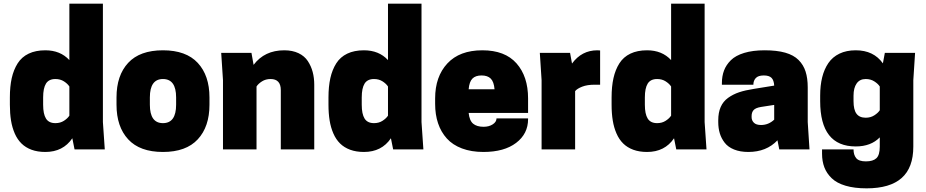

<svg xmlns="http://www.w3.org/2000/svg" viewBox="-20 -820 5082 1054"><path d="M229 -543.9Q311 -543.9 360.8 -490.2V-799.8H544.9V-149.9L555.2 0H389.2L377 -61Q326.2 14.2 229 14.2Q186 14.2 153.1 2Q120.1 -10.3 97.7 -32.5Q75.2 -54.7 61 -87.2Q46.9 -119.6 40.5 -158.4Q34.2 -197.3 34.2 -245.1V-285.2Q34.2 -345.2 44.4 -391.1Q54.7 -437 76.9 -472.2Q99.1 -507.3 137.5 -525.6Q175.8 -543.9 229 -543.9ZM360.8 -185.1V-345.2Q351.1 -360.4 331.1 -373.3Q311 -386.2 284.2 -386.2Q248 -386.2 232.4 -361.1Q216.8 -335.9 216.8 -285.2V-245.1Q216.8 -194.3 232.4 -169.2Q248 -144 284.2 -144Q311 -144 331.1 -157Q351.1 -169.9 360.8 -185.1Z M619.6 -245.1V-285.2Q619.6 -405.8 683.6 -474.9Q747.6 -543.9 874.5 -543.9Q1001.5 -543.9 1065.7 -474.6Q1129.9 -405.3 1129.9 -285.2V-245.1Q1129.9 -124.5 1065.7 -55.2Q1001.5 14.2 874.5 14.2Q747.6 14.2 683.6 -55.2Q619.6 -124.5 619.6 -245.1ZM874.5 -144Q946.8 -144 946.8 -245.1V-285.2Q946.8 -386.2 874.5 -386.2Q802.7 -386.2 802.7 -285.2V-245.1Q802.7 -144 874.5 -144Z M1705.1 0H1521.5V-325.2Q1521.5 -386.2 1465.3 -386.2Q1438.5 -386.2 1418.2 -373.3Q1397.9 -360.4 1388.2 -345.2V0H1204.1V-379.9L1194.3 -529.8H1360.4L1372.1 -463.9Q1432.1 -543.9 1540.5 -543.9Q1585.4 -543.9 1618.7 -528.1Q1651.9 -512.2 1669.9 -484.6Q1688 -457 1696.5 -424.8Q1705.1 -392.6 1705.1 -355Z M1978 -543.9Q2060.1 -543.9 2109.9 -490.2V-799.8H2293.9V-149.9L2304.2 0H2138.2L2126 -61Q2075.2 14.2 1978 14.2Q1935.1 14.2 1902.1 2Q1869.1 -10.3 1846.7 -32.5Q1824.2 -54.7 1810.1 -87.2Q1795.9 -119.6 1789.6 -158.4Q1783.2 -197.3 1783.2 -245.1V-285.2Q1783.2 -345.2 1793.5 -391.1Q1803.7 -437 1825.9 -472.2Q1848.1 -507.3 1886.5 -525.6Q1924.8 -543.9 1978 -543.9ZM2109.9 -185.1V-345.2Q2100.1 -360.4 2080.1 -373.3Q2060.1 -386.2 2033.2 -386.2Q1997.1 -386.2 1981.4 -361.1Q1965.8 -335.9 1965.8 -285.2V-245.1Q1965.8 -194.3 1981.4 -169.2Q1997.1 -144 2033.2 -144Q2060.1 -144 2080.1 -157Q2100.1 -169.9 2109.9 -185.1Z M2878.9 -200.2H2552.7Q2557.1 -157.7 2577.4 -140.9Q2597.7 -124 2634.8 -124Q2664.6 -124 2685.1 -137.5Q2705.6 -150.9 2705.6 -169.9H2878.9V-166Q2878.9 -85.4 2813.2 -35.6Q2747.6 14.2 2633.8 14.2Q2567.4 14.2 2516.1 -5.1Q2464.8 -24.4 2432.9 -59.8Q2400.9 -95.2 2384.8 -143.1Q2368.7 -190.9 2368.7 -250V-279.8Q2368.7 -399.4 2435.8 -471.7Q2502.9 -543.9 2627.9 -543.9Q2752 -543.9 2815.4 -472.2Q2878.9 -400.4 2878.9 -279.8ZM2552.7 -330.1H2694.8Q2691.4 -371.1 2674.1 -388.4Q2656.7 -405.8 2623.5 -405.8Q2590.3 -405.8 2573.2 -388.4Q2556.2 -371.1 2552.7 -330.1Z M3259.3 -543.9Q3269.5 -543.9 3274.4 -543V-355H3244.1Q3203.1 -355 3175.8 -344.2Q3148.4 -333.5 3137.2 -319.8V0H2953.1V-379.9L2943.4 -529.8H3109.4L3120.1 -471.2Q3173.3 -543.9 3259.3 -543.9Z M3532.2 -543.9Q3614.3 -543.9 3664.1 -490.2V-799.8H3848.1V-149.9L3858.4 0H3692.4L3680.2 -61Q3629.4 14.2 3532.2 14.2Q3489.3 14.2 3456.3 2Q3423.3 -10.3 3400.9 -32.5Q3378.4 -54.7 3364.3 -87.2Q3350.1 -119.6 3343.8 -158.4Q3337.4 -197.3 3337.4 -245.1V-285.2Q3337.4 -345.2 3347.7 -391.1Q3357.9 -437 3380.1 -472.2Q3402.3 -507.3 3440.7 -525.6Q3479 -543.9 3532.2 -543.9ZM3664.1 -185.1V-345.2Q3654.3 -360.4 3634.3 -373.3Q3614.3 -386.2 3587.4 -386.2Q3551.3 -386.2 3535.6 -361.1Q3520 -335.9 3520 -285.2V-245.1Q3520 -194.3 3535.6 -169.2Q3551.3 -144 3587.4 -144Q3614.3 -144 3634.3 -157Q3654.3 -169.9 3664.1 -185.1Z M4257.8 0 4248 -49.8Q4187.5 14.2 4087.9 14.2Q4043 14.2 4009.8 0.7Q3976.6 -12.7 3958.3 -36.4Q3939.9 -60.1 3931.4 -88.1Q3922.9 -116.2 3922.9 -149.9V-160.2Q3922.9 -202.1 3936.3 -232.7Q3949.7 -263.2 3976.8 -282.7Q4003.9 -302.2 4037.4 -313.5Q4070.8 -324.7 4118.2 -332L4230 -350.1Q4228.5 -379.4 4215.3 -392.6Q4202.1 -405.8 4172.9 -405.8Q4142.1 -405.8 4128.9 -391.4Q4115.7 -377 4115.7 -355H3942.9V-363.8Q3942.9 -401.9 3954.6 -432.9Q3966.3 -463.9 3992.2 -489.5Q4018.1 -515.1 4065.2 -529.5Q4112.3 -543.9 4177.7 -543.9Q4244.6 -543.9 4290.8 -530.8Q4336.9 -517.6 4363.8 -490.7Q4390.6 -463.9 4402.3 -427.2Q4414.1 -390.6 4414.1 -339.8V-149.9L4423.8 0ZM4157.7 -133.8Q4198.7 -133.8 4230 -163.1V-244.1L4157.7 -232.9Q4127.9 -228 4116.9 -215.6Q4106 -203.1 4106 -183.1V-176.8Q4106 -158.7 4118.7 -146.2Q4131.3 -133.8 4157.7 -133.8Z M4809.6 -15.1V-65.9Q4761.2 -16.1 4677.7 -16.1Q4482.4 -16.1 4482.4 -265.1V-294.9Q4482.4 -350.6 4493.4 -395.3Q4504.4 -439.9 4527.3 -473.6Q4550.3 -507.3 4588.4 -525.6Q4626.5 -543.9 4677.7 -543.9Q4775.9 -543.9 4826.7 -472.2L4837.4 -529.8H5003.4L4993.7 -379.9V-15.1Q4993.7 100.6 4929.7 157.2Q4865.7 213.9 4737.3 213.9Q4670.4 213.9 4621.8 199.5Q4573.2 185.1 4545.7 158.4Q4518.1 131.8 4505.4 98.6Q4492.7 65.4 4492.7 23.9V0H4665.5Q4665.5 30.3 4680.2 48.1Q4694.8 65.9 4733.4 65.9Q4772.5 65.9 4791 48.6Q4809.6 31.2 4809.6 -15.1ZM4809.6 -214.8V-345.2Q4799.8 -360.4 4779.5 -373.3Q4759.3 -386.2 4732.4 -386.2Q4699.7 -386.2 4682.6 -361.8Q4665.5 -337.4 4665.5 -294.9V-265.1Q4665.5 -217.3 4681.9 -195.6Q4698.2 -173.8 4732.4 -173.8Q4759.3 -173.8 4779.5 -186.8Q4799.8 -199.7 4809.6 -214.8Z"/></svg>

Font: Cooper Hewitt
Style: Heavy
Weight: 713
Designer: Village Type and Design LLC
Foundry: Cooper Hewitt Smithsonian Design Museum
Version: 1.000